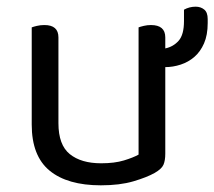

<svg xmlns="http://www.w3.org/2000/svg" viewBox="-20 -542 642 575"><path d="M75 -460Q80 -462 90.5 -464.5Q101 -467 113 -467Q155 -467 155 -430V-173Q155 -108 189 -80.5Q223 -53 283 -53Q323 -53 351 -61.5Q379 -70 395 -79V-460Q400 -462 410.5 -464.5Q421 -467 432 -467Q475 -467 475 -430V-397Q499 -402 515 -420Q531 -438 531 -479V-513Q547 -522 566 -522Q581 -522 591.5 -513.5Q602 -505 602 -485V-473Q602 -437 591 -412Q580 -387 562 -371.5Q544 -356 521 -348.5Q498 -341 475 -341V-82Q475 -61 469.5 -48.5Q464 -36 443 -24Q420 -11 379.5 1Q339 13 282 13Q182 13 128.5 -31Q75 -75 75 -169Z"/></svg>

Font: Baloo Bhai 2
Style: Regular
Weight: 400
Designer: Supriya Tembe, Noopur Datye and Ek Type
Foundry: Ek Type
Version: Version 1.640;PS 1.000;hotconv 16.6.51;makeotf.lib2.5.65220;